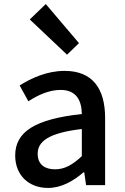

<svg xmlns="http://www.w3.org/2000/svg" viewBox="-20 -914 615 948"><path d="M217 14C283 14 342 -20 392 -63H396L405 0H499V-331C499 -478 436 -564 299 -564C211 -564 134 -528 77 -492L120 -414C167 -444 221 -470 279 -470C360 -470 383 -414 384 -351C155 -326 55 -265 55 -146C55 -49 122 14 217 14ZM252 -78C203 -78 166 -100 166 -155C166 -216 221 -258 384 -277V-143C339 -101 300 -78 252 -78ZM311 -644 370 -701 206 -894 127 -818Z"/></svg>

Font: Noto Sans TC Medium
Style: Regular
Weight: 500
Designer: Ryoko NISHIZUKA 西塚涼子 (kana, bopomofo & ideographs); Paul D. Hunt (Latin, Greek & Cyrillic); Sandoll Communications 산돌커뮤니
Foundry: Adobe
Version: Version 2.004;hotconv 1.0.118;makeotfexe 2.5.65603